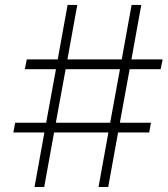

<svg xmlns="http://www.w3.org/2000/svg" viewBox="-20 -747 672 767"><path d="M373.6 0 413 -217.7H196L156.6 0H117.9L157.3 -217.7H33.4L40.5 -256.7H164.4L203.5 -470.5H79.2L87 -509.6H210.6L250 -727.3H288.7L249.3 -509.6H466.3L505.7 -727.3H544.4L505 -509.6H629.6L621.8 -470.5H497.9L458.8 -256.7H583.1L576 -217.7H451.7L412.3 0ZM203.1 -256.7H420.1L459.2 -470.5H242.2Z"/></svg>

Font: Inter Extra Light  BETA
Style: Italic
Weight: 200
Italic angle: 9.39999°
Designer: Rasmus Andersson
Foundry: rsms
Version: Version 3.011;git-f93a4a705